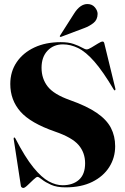

<svg xmlns="http://www.w3.org/2000/svg" viewBox="-20 -919 620 952"><path d="M305 10Q261 10 232.5 -3Q204 -16 188 -29Q172 -42 166 -42Q160 -42 145.8 -28.2Q131.5 -14.5 117 -0.8Q102.5 13 95.5 13Q92 13 88 10.2Q84 7.5 83.5 3L48 -229Q47 -235.5 49.5 -237Q52.5 -238.5 56 -233Q104.5 -139 145.5 -88.8Q186.5 -38.5 222 -19.5Q257.5 -0.5 290.5 -0.5Q341 -0.5 371.5 -27.5Q402 -54.5 402 -109.5Q402 -162 369.8 -199.8Q337.5 -237.5 253 -266.5Q131.5 -308.5 81.2 -365.8Q31 -423 31 -502.5Q31 -564 62.8 -610.8Q94.5 -657.5 150.8 -683.8Q207 -710 281 -710Q319.5 -710 345.2 -701Q371 -692 386.5 -683Q402 -674 410 -674Q418 -674 434 -683.8Q450 -693.5 465.8 -703.2Q481.5 -713 488.5 -713Q495 -713 497 -705L552 -479.5Q553.5 -473 550 -471.5Q547 -469.5 544 -475Q490.5 -565 447.8 -613.8Q405 -662.5 367.2 -680.8Q329.5 -699 292 -699Q245.5 -699 215.8 -667.8Q186 -636.5 186 -583Q186 -529 216.5 -490Q247 -451 326 -423Q411 -393 460 -359.2Q509 -325.5 530 -284.8Q551 -244 551 -194Q551 -137 521.8 -90.8Q492.5 -44.5 437.5 -17.2Q382.5 10 305 10ZM347.5 -852Q377.5 -899.5 414.5 -899Q437.5 -898.5 450.8 -882.2Q464 -866 464 -850Q463.5 -820.5 443.2 -804.8Q423 -789 398.5 -780L283 -736.5Q278.5 -735 277 -737.5Q275.5 -740 278 -743Z"/></svg>

Font: Fraunces 144pt S000
Style: Bold
Weight: 700
Version: Version 1.000; ttfautohint (v1.8.3)